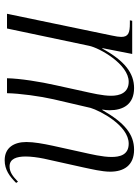

<svg xmlns="http://www.w3.org/2000/svg" viewBox="94 -678 594 822"><g transform="rotate(90 391.0 -267.0)"><path d="M666 10C707 10 735 -11 763 -39L758 -47C734 -24 717 -11 692 -11C660 -11 650 -41 650 -80C650 -103 654 -132 659 -157L697 -328C704 -362 715 -406 715 -442C715 -499 689 -544 621 -544C555 -544 506 -504 451 -408H449C451 -418 452 -429 452 -439C452 -497 427 -544 357 -544C294 -544 241 -505 188 -408H186L211 -536H69L67 -526H80C120 -526 138 -520 138 -489C138 -481 136 -465 132 -448L39 0H102L176 -351C185 -396 255 -521 330 -521C378 -521 390 -482 390 -446C390 -409 379 -364 370 -323L345 -209C330 -143 316 -55 315 0H379C380 -55 392 -142 405 -199L442 -358C454 -398 517 -521 595 -521C644 -521 652 -482 652 -447C652 -409 640 -359 632 -323L604 -196C595 -154 588 -115 588 -83C588 -30 612 10 666 10Z"/></g></svg>

Font: Noto Serif Display SemiCondensed Light
Style: Italic
Weight: 300
Width: 4
Italic angle: -12°
Designer: Monotype Design Team
Foundry: Monotype Imaging Inc.
Version: Version 2.009